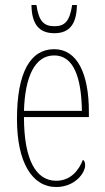

<svg xmlns="http://www.w3.org/2000/svg" viewBox="-20 -739 419 769"><path d="M198 -606C261 -606 287 -646 288 -719H269C259 -653 239 -634 198 -634C155 -634 135 -655 126 -719H106C107 -645 134 -606 198 -606ZM205 10C280 10 321 -46 321 -77C321 -90 317 -96 312 -99C296 -57 263 -15 205 -15C125 -15 76 -97 76 -270H336V-291C336 -445 289 -542 197 -542C102 -542 48 -450 48 -262C48 -88 109 10 205 10ZM308 -295H76C80 -431 119 -517 197 -517C276 -517 306 -427 308 -295Z"/></svg>

Font: Noto Serif ExtraCondensed Thin
Style: Regular
Weight: 100
Width: 2
Designer: Monotype Design Team
Foundry: Monotype Imaging Inc.
Version: Version 2.013